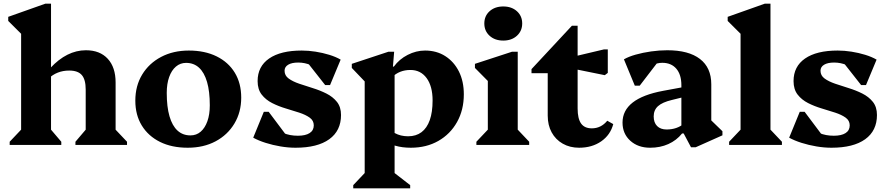

<svg xmlns="http://www.w3.org/2000/svg" viewBox="-20 -785 4806 1040"><path d="M388.6 0V-17.2L459.4 -100.4L444.2 -71.6V-299.8Q444.2 -354 423.2 -378.4Q402.2 -402.8 355.2 -402.8Q321.2 -402.8 293.1 -391.7Q265 -380.6 241.4 -358.2V-416.2H252.4Q342 -512.8 445.4 -512.8Q521.2 -512.8 563.7 -466.6Q606.2 -420.4 606.2 -338.2V-71.2L590.2 -99.4L668 -17.2V0ZM32.4 0V-17.2L110.4 -99.6L94.4 -71.6V-638.2L137.4 -559.2L24.6 -671.6V-693.8L225.4 -765H256.4V-71.2L241.4 -100.2L312 -17.2V0Z M996.8 15.2Q910.4 15.2 846.8 -16.3Q783.2 -47.8 748.1 -105Q713 -162.2 713 -239.8Q713 -319.8 750 -380.9Q787 -442 852.6 -476.6Q918.2 -511.2 1002.8 -511.2Q1089.4 -511.2 1153.3 -479.7Q1217.2 -448.2 1251.9 -391.1Q1286.6 -334 1286.6 -256.2Q1286.6 -177.2 1249.6 -115.6Q1212.6 -54 1147.5 -19.4Q1082.4 15.2 996.8 15.2ZM1011.6 -51.6Q1043.8 -51.6 1067 -71.6Q1090.2 -91.6 1103.3 -128.2Q1116.4 -164.8 1116.4 -214.4Q1116.4 -289.8 1101.5 -341Q1086.6 -392.2 1058.1 -418.3Q1029.6 -444.4 988 -444.4Q956.6 -444.4 933 -424.4Q909.4 -404.4 896.3 -367.8Q883.2 -331.2 883.2 -281.6Q883.2 -206.4 898.1 -155.1Q913 -103.8 941.5 -77.7Q970 -51.6 1011.6 -51.6Z M1580.8 15.2Q1541.4 15.2 1499.3 8.1Q1457.2 1 1418.7 -11.2Q1380.2 -23.4 1351.6 -39.2L1409 -179.4H1435.4L1562 -10.6H1466.2L1465 -105.2Q1481.4 -79.2 1515.3 -64.5Q1549.2 -49.8 1593.6 -49.8Q1634.8 -49.8 1657.2 -64.2Q1679.6 -78.6 1679.6 -106Q1679.6 -132 1657.5 -147.8Q1635.4 -163.6 1600.8 -174.9Q1566.2 -186.2 1527.5 -197.7Q1488.8 -209.2 1454.2 -226.7Q1419.6 -244.2 1397.5 -272.6Q1375.4 -301 1375.4 -345.8Q1375.4 -425 1437.8 -468.1Q1500.2 -511.2 1614.4 -511.2Q1650.8 -511.2 1689.1 -505.2Q1727.4 -499.2 1763.3 -488.2Q1799.2 -477.2 1825.2 -462L1767.8 -324.2H1741.4L1613 -487.4H1710.6L1711.8 -392.8Q1696.8 -418 1664 -432.1Q1631.2 -446.2 1595.2 -446.2Q1560.4 -446.2 1540.9 -434.4Q1521.4 -422.6 1521.4 -401.8Q1521.4 -375.8 1543.5 -359.7Q1565.6 -343.6 1600.6 -331.6Q1635.6 -319.6 1674.3 -307.7Q1713 -295.8 1748 -278.3Q1783 -260.8 1805.1 -233.1Q1827.2 -205.4 1827.2 -162Q1827.2 -76.8 1763.4 -30.8Q1699.6 15.2 1580.8 15.2Z M2205.4 15.2Q2112 15.2 2056.8 -28.2V-120.6Q2086.8 -81.6 2118.3 -64.2Q2149.8 -46.8 2190.6 -46.8Q2233.6 -46.8 2263.1 -69Q2292.6 -91.2 2307.9 -134.3Q2323.2 -177.4 2323.2 -240.8Q2323.2 -317.8 2290.9 -361.9Q2258.6 -406 2203 -406Q2173 -406 2148 -396.1Q2123 -386.2 2102.4 -365.6V-424.4H2113.4Q2142.6 -464.4 2188.3 -487.8Q2234 -511.2 2282.4 -511.2Q2344.8 -511.2 2392 -481Q2439.2 -450.8 2465.8 -397.7Q2492.4 -344.6 2492.4 -274Q2492.4 -189.6 2455.7 -124Q2419 -58.4 2354.3 -21.6Q2289.6 15.2 2205.4 15.2ZM1893.4 235V217.8L1971.4 135.4L1955.4 163.4V-374.2L1998.4 -299L1885.6 -417V-439.2L2084 -504.8H2115L2108.4 -424.4H2117.4V165.4L2102.4 140.8L2201.8 217.8V235Z M2560.4 0V-17.2L2638.4 -99.6L2622.4 -71.6V-378L2665.4 -303L2552.6 -417V-439.2L2753.4 -504.8H2784.4V-71.2L2768.6 -99.4L2846.4 -17.2V0ZM2706 -565.2Q2660.6 -565.2 2632 -591.2Q2603.4 -617.2 2603.4 -657.9Q2603.4 -698.6 2632 -724.3Q2660.6 -750 2706 -750Q2751.4 -750 2780 -724.2Q2808.6 -698.4 2808.6 -657.9Q2808.6 -617.4 2780 -591.3Q2751.4 -565.2 2706 -565.2Z M3116.6 15.2Q3066.8 15.2 3028.2 -6.8Q2989.6 -28.8 2968.2 -67.9Q2946.8 -107 2946.8 -158.8V-461.8L2989.8 -388.4H2859V-410.6L3077.8 -645.6H3108.8V-197.6Q3108.8 -142.6 3127.4 -116.2Q3146 -89.8 3185.8 -89.8Q3235.4 -89.8 3269.4 -131L3301.8 -112.8Q3286.4 -54.2 3236.7 -19.5Q3187 15.2 3116.6 15.2ZM3256 -377.8 3055.8 -418.4V-471L3252.2 -517.6H3272.2V-390.2Z M3723 12.8 3683.2 -62.2H3670.8V-323.4Q3670.8 -380.6 3643.5 -412.7Q3616.2 -444.8 3567 -444.8Q3539 -444.8 3514.3 -431.1Q3489.6 -417.4 3474.6 -393L3475.8 -489H3574L3445 -320.8H3418.6L3359.6 -463.6Q3384.2 -478 3422.9 -489Q3461.6 -500 3506.5 -506.4Q3551.4 -512.8 3594.4 -512.8Q3710.2 -512.8 3771.5 -465.6Q3832.8 -418.4 3832.8 -328.4V-100.2L3790.2 -174L3893.2 -74.2V-52L3748 12.8ZM3501.6 15.2Q3435.8 15.2 3393.9 -22.8Q3352 -60.8 3352 -121Q3352 -252 3571.8 -293L3694.2 -315.6V-262L3619.8 -243.6Q3567.6 -231.2 3544.2 -210Q3520.8 -188.8 3520.8 -154.6Q3520.8 -120.8 3539.4 -102.2Q3558 -83.6 3590.8 -83.6Q3647.2 -83.6 3685.8 -116.2V-62.2H3674.8Q3644.4 -24.4 3600.1 -4.6Q3555.8 15.2 3501.6 15.2Z M3929.4 0V-17.2L4007.4 -99.6L3991.4 -71.6V-638.2L4034.4 -559.2L3921.6 -671.6V-693.8L4122.4 -765H4153.4V-71.2L4137.6 -99.4L4215.4 -17.2V0Z M4483.8 15.2Q4444.4 15.2 4402.3 8.1Q4360.2 1 4321.7 -11.2Q4283.2 -23.4 4254.6 -39.2L4312 -179.4H4338.4L4465 -10.6H4369.2L4368 -105.2Q4384.4 -79.2 4418.3 -64.5Q4452.2 -49.8 4496.6 -49.8Q4537.8 -49.8 4560.2 -64.2Q4582.6 -78.6 4582.6 -106Q4582.6 -132 4560.5 -147.8Q4538.4 -163.6 4503.8 -174.9Q4469.2 -186.2 4430.5 -197.7Q4391.8 -209.2 4357.2 -226.7Q4322.6 -244.2 4300.5 -272.6Q4278.4 -301 4278.4 -345.8Q4278.4 -425 4340.8 -468.1Q4403.2 -511.2 4517.4 -511.2Q4553.8 -511.2 4592.1 -505.2Q4630.4 -499.2 4666.3 -488.2Q4702.2 -477.2 4728.2 -462L4670.8 -324.2H4644.4L4516 -487.4H4613.6L4614.8 -392.8Q4599.8 -418 4567 -432.1Q4534.2 -446.2 4498.2 -446.2Q4463.4 -446.2 4443.9 -434.4Q4424.4 -422.6 4424.4 -401.8Q4424.4 -375.8 4446.5 -359.7Q4468.6 -343.6 4503.6 -331.6Q4538.6 -319.6 4577.3 -307.7Q4616 -295.8 4651 -278.3Q4686 -260.8 4708.1 -233.1Q4730.2 -205.4 4730.2 -162Q4730.2 -76.8 4666.4 -30.8Q4602.6 15.2 4483.8 15.2Z"/></svg>

Font: Platypi Light
Style: Regular
Weight: 300
Designer: David Sargent
Foundry: Bolt Cutter Type
Version: Version 1.200